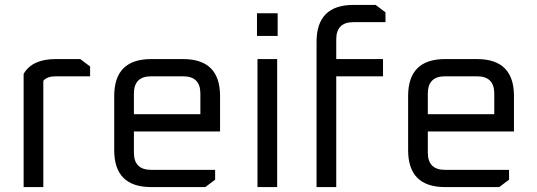

<svg xmlns="http://www.w3.org/2000/svg" viewBox="-20 -760 2180 780"><path d="M76 0V-460Q111 -520 206 -520H306L346 -490V-450H206Q172 -450 156 -432V0Z M444 -150V-370Q444 -520 594 -520H724Q874 -520 874 -370V-226H524V-140Q524 -70 594 -70H854V-30L814 0H594Q444 0 444 -150ZM524 -296H794V-380Q794 -450 724 -450H594Q524 -450 524 -380Z M1024 -614V-706H1108V-614ZM1026 0V-520H1106V0Z M1266 0V-590Q1266 -740 1416 -740H1506L1546 -710V-670H1416Q1346 -670 1346 -600V-520H1536V-450H1346V0Z M1638 -150V-370Q1638 -520 1788 -520H1918Q2068 -520 2068 -370V-226H1718V-140Q1718 -70 1788 -70H2048V-30L2008 0H1788Q1638 0 1638 -150ZM1718 -296H1988V-380Q1988 -450 1918 -450H1788Q1718 -450 1718 -380Z"/></svg>

Font: Oxanium
Style: Regular
Weight: 400
Designer: Severin Meyer
Version: Version 1.001